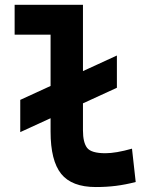

<svg xmlns="http://www.w3.org/2000/svg" viewBox="-20 -752 626 782"><path d="M62.5 -213.9V-345.2L186 -401.9V-610.8H39.6V-732.4H317.9V-462.4L456.1 -525.9V-394.5L317.9 -331.1V-220.7Q317.9 -171.9 334.7 -149.9Q351.6 -127.9 409.2 -127.9Q452.1 -127.9 517.6 -146.5L532.7 -10.7Q491.2 0 452.6 4.9Q414.1 9.8 370.1 9.8Q272.5 9.8 229.2 -43.9Q186 -97.7 186 -215.8V-270.5Z"/></svg>

Font: Cascadia Mono PL
Style: Bold
Weight: 700
Monospace: yes
Designer: Aaron Bell
Foundry: Saja Typeworks
Version: Version 2404.023; ttfautohint (v1.8.4)